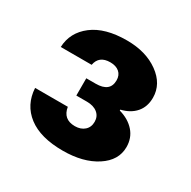

<svg xmlns="http://www.w3.org/2000/svg" viewBox="-95 -804 546 549"><g transform="rotate(30 178.5 -529.5)"><path d="M22 -601Q24 -650 64.5 -681Q105 -712 177 -712Q240 -712 281.5 -682Q323 -652 323 -607Q323 -577 306 -557.5Q289 -538 259 -531V-528Q291 -519 309.5 -498Q328 -477 328 -447Q328 -403 285 -375Q242 -347 175 -347Q101 -347 60.5 -378Q20 -409 17 -463H125Q131 -425 170 -425Q189 -425 201 -435.5Q213 -446 213 -464Q213 -482 200 -492.5Q187 -503 165 -503H130V-560H161Q208 -560 208 -598Q208 -615 197 -624.5Q186 -634 167 -634Q130 -634 124 -601Z"/></g></svg>

Font: Fz Poppins SemBd
Style: Regular
Weight: 600
Designer: Ninad Kale (Devanagari), Jonny Pinhorn (Latin)
Foundry: Indian Type Foundry
Version: Vit hóa bi Vntype.Com & FontZin.Com